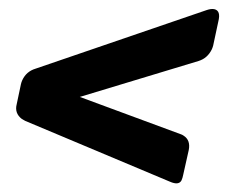

<svg xmlns="http://www.w3.org/2000/svg" viewBox="-20 -518 530 438"><path d="M162.1 -296.9 392.1 -211.9Q395.5 -210.9 398.9 -208.5Q415 -198.2 410.6 -175.8L397.9 -119.1Q396.5 -111.8 394 -106.4Q387.7 -94.7 367.7 -103.5L37.6 -242.2Q33.7 -244.1 29.8 -246.6Q12.7 -259.8 18.1 -280.3L27.8 -326.2Q28.8 -330.6 30.8 -335Q40 -355 61 -361.3L451.7 -495.1Q461.9 -498.5 468.8 -497.1Q484.4 -493.7 478 -468.8L466.3 -414.1Q465.3 -410.2 463.4 -405.8Q453.6 -385.3 433.1 -378.9Z"/></svg>

Font: Allan
Style: Bold
Weight: 700
Version: Version 1.005